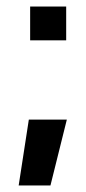

<svg xmlns="http://www.w3.org/2000/svg" viewBox="-20 -446 262 586"><path d="M72 -323V-426H182V-323ZM37 120 68 -81H184L134 120Z"/></svg>

Font: Kanit Medium
Style: Regular
Weight: 500
Designer: Katatrad Team
Foundry: CadsonDemak
Version: Version 2.000; ttfautohint (v1.8.3)